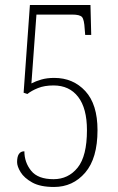

<svg xmlns="http://www.w3.org/2000/svg" viewBox="-20 -734 469 764"><path d="M195 10Q140 10 108 -8Q76 -26 62 -49Q48 -72 48 -89Q48 -132 77 -132Q77 -88 104 -54.5Q131 -21 193 -21Q252 -21 289 -67Q326 -113 326 -216Q326 -303 291 -348.5Q256 -394 193 -394Q157 -394 131 -383.5Q105 -373 89 -360L74 -365L99 -714H340L343 -595H319L317 -619Q315 -656 306.5 -666Q298 -676 267 -676H125L105 -402Q122 -411 144.5 -417.5Q167 -424 196 -424Q271 -424 319.5 -371.5Q368 -319 368 -216Q368 -104 319 -47Q270 10 195 10Z"/></svg>

Font: Noto Serif ExtraCondensed ExtraLight
Style: Regular
Weight: 200
Width: 2
Designer: Monotype Design Team
Foundry: Monotype Imaging Inc.
Version: Version 2.015